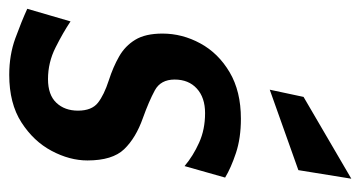

<svg xmlns="http://www.w3.org/2000/svg" viewBox="-222 -582 799 426"><g transform="rotate(90 178.0 -369.5)"><path d="M131.5 10Q87.5 10 50.5 -3.5Q13.5 -17 -15 -30L13 -126Q37.5 -109.5 70.8 -92.8Q104 -76 141 -76Q176 -76 193.5 -94.5Q211 -113 211 -142.5Q211 -173 193.5 -186.8Q176 -200.5 143.5 -211Q114 -220.5 90.8 -233.8Q67.5 -247 53.8 -269.5Q40 -292 40 -330Q40 -374 61.8 -414Q83.5 -454 125.8 -479Q168 -504 229 -504Q272 -504 305 -493Q338 -482 359.5 -469L334 -379Q311.5 -398 282.2 -411.2Q253 -424.5 216.5 -424.5Q182 -424.5 162 -406.2Q142 -388 142 -357Q142 -326 166 -313Q190 -300 227.5 -286.5Q271.5 -271 296.5 -245Q321.5 -219 321.5 -163.5Q321.5 -124 300.2 -84Q279 -44 237 -17Q195 10 131.5 10ZM164.5 -568 180.5 -643 362 -749 343 -631.5Z"/></g></svg>

Font: Cabin Condensed SemiBold
Style: Italic
Weight: 600
Width: 3
Italic angle: -10°
Designer: Pablo Impallari
Foundry: Pablo Impallari. http://www.impallari.com Igino Marini. http://www.ikern.com
Version: Version 3.001; ttfautohint (v1.8.3)